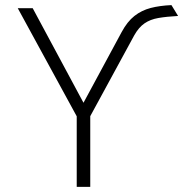

<svg xmlns="http://www.w3.org/2000/svg" viewBox="-20 -732 750 752"><path d="M280.5 0V-276.5L49.5 -700H108L307 -329.5L456.5 -606.5Q478.5 -647.5 506.5 -669.5Q534.5 -691.5 570.2 -700.8Q606 -710 651.5 -712L677.5 -669.5Q632 -667 600.2 -661.5Q568.5 -656 546 -640.5Q523.5 -625 506 -594L333.5 -277V0Z"/></svg>

Font: Overpass ExtraLight
Style: Regular
Weight: 250
Designer: Delve Withrington, Dave Bailey, Thomas Jockin
Foundry: Delve Fonts LLC
Version: Version 4.000